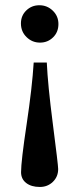

<svg xmlns="http://www.w3.org/2000/svg" viewBox="-20 -493 298 743"><path d="M134.8 -328.1Q104.5 -328.1 82.8 -349.4Q61 -370.6 61 -402.3Q61 -432.6 81.8 -452.6Q102.5 -472.7 132.3 -472.7Q162.6 -472.7 184.3 -451.7Q206.1 -430.7 206.1 -399.9Q206.1 -368.7 185.3 -348.4Q164.6 -328.1 134.8 -328.1ZM134.3 230.5Q101.1 230.5 81.3 215.1Q61.5 199.7 61.5 173.3Q61.5 131.3 83 -11.7Q104.5 -155.3 110.4 -251H161.1Q165 -164.6 184.1 -16.6Q205.1 146 205.1 161.1Q205.1 190.9 184.6 210.7Q164.1 230.5 134.3 230.5Z"/></svg>

Font: Elstob 10pt SemiBold
Style: Regular
Weight: 600
Designer: Peter S. Baker
Version: Version 1.015